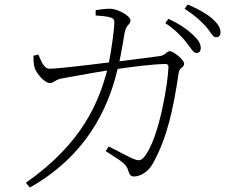

<svg xmlns="http://www.w3.org/2000/svg" viewBox="-20 -790 1040 855"><path d="M807 -605C828 -580 839 -554 855 -554C866 -554 874 -561 874 -576C874 -596 863 -613 837 -637C814 -659 780 -683 730 -706L716 -687C758 -660 786 -630 807 -605ZM894 -675C917 -651 926 -624 941 -624C954 -624 962 -631 962 -646C962 -666 950 -685 924 -708C901 -728 865 -749 816 -770L802 -751C845 -723 870 -701 894 -675ZM451 -117C505 -80 542 -66 552 -28C556 -11 565 -4 576 -4C601 -4 640 -21 663 -66C725 -179 752 -306 776 -467C780 -492 800 -488 800 -507C800 -523 753 -562 736 -562C721 -562 717 -543 690 -540L512 -517C521 -559 530 -615 535 -644C541 -680 561 -680 561 -699C561 -720 504 -750 473 -751C457 -752 426 -748 406 -745V-721C423 -720 452 -718 470 -713C487 -708 490 -702 489 -684C488 -654 476 -566 465 -512C353 -498 235 -484 200 -484C175 -484 162 -521 151 -547L129 -542C129 -525 129 -501 136 -484C142 -465 178 -420 202 -420C220 -420 221 -433 252 -440C279 -445 387 -465 457 -476C421 -341 351 -155 95 24L113 45C403 -118 476 -369 504 -483C565 -492 665 -505 718 -505C726 -505 730 -500 730 -494C730 -430 689 -171 622 -91C607 -73 597 -73 570 -84C552 -92 500 -120 464 -138Z"/></svg>

Font: Noto Serif TC ExtraLight
Style: Regular
Weight: 200
Designer: Ryoko NISHIZUKA 西塚涼子 (kana & ideographs); Frank Grießhammer (Latin, Greek & Cyrillic); Wenlong ZHANG 张文龙 (bopomofo); San
Foundry: Adobe
Version: Version 2.001;hotconv 1.1.0;makeotfexe 2.6.0